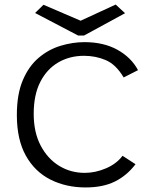

<svg xmlns="http://www.w3.org/2000/svg" viewBox="-20 -813 665 843"><path d="M356 10Q270 10 201.5 -24.5Q133 -59 93.5 -129.5Q54 -200 54 -308Q54 -399 80 -460.5Q106 -522 149.5 -559Q193 -596 246 -612Q299 -628 351 -628Q435 -628 495.5 -594.5Q556 -561 586 -505L523 -473Q489 -530 444.5 -549Q400 -568 349 -568Q286 -568 236 -539Q186 -510 157 -453.5Q128 -397 128 -313Q128 -232 158.5 -174Q189 -116 239.5 -85Q290 -54 352 -54Q399 -54 445.5 -74Q492 -94 518 -129L575 -92Q537 -42 484.5 -16Q432 10 356 10ZM488 -793 529 -755 349 -657H323L134 -756L171 -792L334 -722Z"/></svg>

Font: Inconsolata Expanded
Style: Regular
Weight: 400
Width: 7
Monospace: yes
Designer: Raph Levien, Cyreal, Brenton Simpson
Foundry: Raph Levien, Cyreal, Google
Version: Version 3.100; ttfautohint (v1.8.4.7-5d5b)